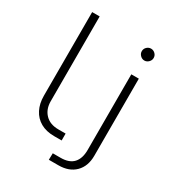

<svg xmlns="http://www.w3.org/2000/svg" viewBox="-195 -817 973 1063"><g transform="rotate(30 291.0 -286.0)"><path d="M241 0Q190 0 154 -20.5Q118 -41 99 -78.5Q80 -116 80 -165V-700H128V-158Q128 -107 158.5 -75.5Q189 -44 243 -44H289V0ZM281 128 282 86H332Q387 86 413.5 57Q440 28 440 -26V-510H488V-17Q488 50 449 89Q410 128 342 128ZM464 -612Q449 -612 437.5 -623.5Q426 -635 426 -650Q426 -666 437.5 -677Q449 -688 464 -688Q479 -688 490.5 -677Q502 -666 502 -650Q502 -635 490.5 -623.5Q479 -612 464 -612Z"/></g></svg>

Font: MuseoModerno Thin ExtraLight
Style: Regular
Weight: 250
Version: Version 1.002